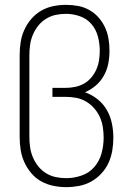

<svg xmlns="http://www.w3.org/2000/svg" viewBox="-20 -763 540 791"><path d="M253 8Q226 8 199.5 2.5Q173 -3 149.5 -16Q126 -29 108.5 -50Q91 -71 80 -95.5Q69 -120 65 -146.5Q61 -173 61 -200V-535Q61 -562 65 -588.5Q69 -615 80 -639.5Q91 -664 108.5 -684.5Q126 -705 149 -718.5Q172 -732 198.5 -737.5Q225 -743 252 -743Q277 -743 301.5 -738.5Q326 -734 347.5 -722Q369 -710 385.5 -691.5Q402 -673 412.5 -650.5Q423 -628 427 -603.5Q431 -579 431 -554Q431 -527 426 -501Q421 -475 408 -451.5Q395 -428 374.5 -410.5Q354 -393 330 -383Q358 -373 381.5 -354.5Q405 -336 420 -310Q435 -284 441 -254.5Q447 -225 447 -196Q447 -169 442.5 -142.5Q438 -116 427 -92Q416 -68 397.5 -48Q379 -28 355.5 -15Q332 -2 305.5 3Q279 8 253 8ZM253 -29Q285 -29 316.5 -40Q348 -51 369 -75.5Q390 -100 398.5 -132Q407 -164 407 -196Q407 -218 403.5 -240Q400 -262 391 -281.5Q382 -301 367.5 -317.5Q353 -334 334 -345Q315 -356 293.5 -360Q272 -364 250 -364H196V-401H250Q270 -401 289.5 -405Q309 -409 326 -418.5Q343 -428 356 -443.5Q369 -459 377 -477Q385 -495 388 -514.5Q391 -534 391 -554Q391 -583 383.5 -612Q376 -641 357 -663.5Q338 -686 309.5 -696Q281 -706 252 -706Q230 -706 209 -701.5Q188 -697 169.5 -685.5Q151 -674 137.5 -657Q124 -640 115.5 -620Q107 -600 104 -578.5Q101 -557 101 -535V-200Q101 -178 104 -156.5Q107 -135 115.5 -115Q124 -95 137.5 -78Q151 -61 169.5 -49.5Q188 -38 209.5 -33.5Q231 -29 253 -29Z"/></svg>

Font: Iosevka SS18 Extralight
Style: Regular
Weight: 200
Monospace: yes
Designer: Belleve Invis
Foundry: Belleve Invis
Version: Version 25.1.1; ttfautohint (v1.8.4)